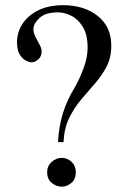

<svg xmlns="http://www.w3.org/2000/svg" viewBox="-20 -698 485 732"><path d="M404.3 -523.9Q404.3 -479 386.7 -444.8Q369.1 -410.6 342.8 -380.6Q316.4 -350.6 289.6 -318.8Q262.7 -287.1 243.7 -248Q224.6 -209 222.2 -156.2H201.2Q204.1 -214.8 219.7 -265.9Q235.4 -316.9 268.1 -370.1Q282.7 -396 298.3 -437Q314 -478 314 -516.6Q314 -565.4 296.1 -595Q278.3 -624.5 252.2 -637.7Q226.1 -650.9 200.7 -650.9Q153.3 -650.9 130.4 -629.4Q107.4 -607.9 107.4 -586.4Q107.4 -572.8 115.2 -557.4Q123 -542 130.9 -527.8Q138.7 -513.7 138.7 -502.4Q138.7 -481.9 125.5 -471.2Q112.3 -460.4 99.6 -460.4Q92.8 -460.4 79.6 -466.6Q66.4 -472.7 55.7 -489.3Q44.9 -505.9 44.9 -537.6Q44.9 -574.2 65.2 -606.2Q85.4 -638.2 125 -658.2Q164.6 -678.2 221.2 -678.2Q300.8 -678.2 352.5 -637.2Q404.3 -596.2 404.3 -523.9ZM269 -41.5Q269 -14.6 252 -0.5Q234.9 13.7 216.3 13.7Q194.8 13.7 177.2 -0.7Q159.7 -15.1 159.7 -41.5Q159.7 -64.9 176.8 -80.6Q193.8 -96.2 216.3 -96.2Q236.3 -96.2 252.7 -81.1Q269 -65.9 269 -41.5Z"/></svg>

Font: Awami Nastaliq
Style: Regular
Weight: 400
Designer: Peter Martin, SIL International
Foundry: SIL International
Version: Version 3.100